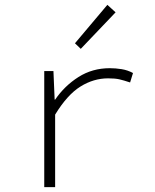

<svg xmlns="http://www.w3.org/2000/svg" viewBox="-20 -774 640 794"><path d="M163 0V-480H201L206 -362H208Q247 -419 304.5 -455.5Q362 -492 434 -492Q458 -492 483 -488Q508 -484 530 -472L518 -433Q491 -442 473.5 -446Q456 -450 427 -450Q367 -450 312.5 -416Q258 -382 208 -300V0ZM314 -572 290 -595 424 -754 458 -723Z"/></svg>

Font: Source Code Pro ExtraLight Light
Style: Regular
Weight: 300
Monospace: yes
Version: Version 1.018;hotconv 1.0.116;makeotfexe 2.5.65601